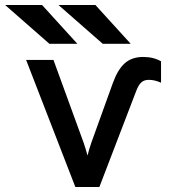

<svg xmlns="http://www.w3.org/2000/svg" viewBox="-62 -752 698 772"><path d="M241 0 43 -511H153L274.5 -177.5Q278.5 -165.5 282.5 -152.5Q286.5 -139.5 290 -126.5Q293 -139.5 296.8 -152.2Q300.5 -165 305 -177.5L391.5 -417.5Q411 -472 439.5 -497.5Q468 -523 514 -523Q555 -523 585.5 -505.5V-419.5Q560 -431 536.5 -431Q518 -431 506.8 -421.2Q495.5 -411.5 486 -387L337.5 0ZM351 -576 173 -732H321.5L463.5 -576ZM136.5 -576 -41.5 -732H107L249 -576Z"/></svg>

Font: Overpass Mono SemiBold
Style: Regular
Weight: 600
Monospace: yes
Designer: Delve Withrington, Dave Bailey
Foundry: Delve Fonts LLC
Version: Version 4.000